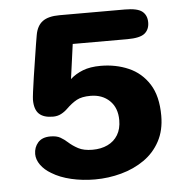

<svg xmlns="http://www.w3.org/2000/svg" viewBox="-48 -666 715 725"><g transform="rotate(-5 309.5 -304.0)"><path d="M341.5 -415Q399 -415 447.2 -394Q495.5 -373 524.5 -327.5Q553.5 -282 553.5 -207.5Q553.5 -152 531.2 -110.8Q509 -69.5 470.5 -42.8Q432 -16 383.5 -2.8Q335 10.5 283.5 10.5Q236.5 10.5 193.8 0.5Q151 -9.5 120.5 -28.5Q95.5 -43 81 -63.2Q66.5 -83.5 66.5 -104.5Q66.5 -130 82.2 -148Q98 -166 129.5 -166Q153 -166 167.2 -157.8Q181.5 -149.5 193.5 -138.5Q209.5 -124 230.2 -113Q251 -102 284 -102Q316.5 -102 341.2 -113.8Q366 -125.5 380 -148.5Q394 -171.5 394 -204.5Q394 -251.5 366 -278.5Q338 -305.5 293.5 -305.5Q260.5 -305.5 241.2 -295Q222 -284.5 202 -265Q191 -254 177.2 -246.8Q163.5 -239.5 146 -239.5Q110.5 -239.5 93.2 -256.2Q76 -273 76 -309.5Q76 -316 79 -339.8Q82 -363.5 86.8 -395.5Q91.5 -427.5 96.8 -460Q102 -492.5 105.8 -517.8Q109.5 -543 111.5 -551.5Q117.5 -586.5 139.2 -602.8Q161 -619 204 -619H451Q499 -619 517 -604.5Q535 -590 535 -563Q535 -536 517 -521.2Q499 -506.5 451 -506.5H244L226 -375Q246.5 -393.5 274.2 -404.2Q302 -415 341.5 -415Z"/></g></svg>

Font: Sono ExtraLight Monospace
Style: Bold
Weight: 700
Version: Version 2.112